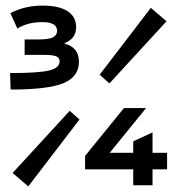

<svg xmlns="http://www.w3.org/2000/svg" viewBox="-20 -662 620 686"><path d="M18 -342 16 -401Q117 -401 155 -410Q193 -419 193 -443Q193 -455 181.5 -460.5Q170 -466 133 -466H68V-521H116Q156 -521 170 -529Q184 -537 184 -552Q184 -583 131 -583Q79 -583 42 -560L17 -615Q44 -629 72.5 -635.5Q101 -642 132 -642Q191 -642 221.5 -622Q252 -602 252 -565Q252 -524 211 -508V-506Q262 -493 262 -441Q262 -388 207 -365Q152 -342 18 -342ZM371 -364 336 -395 519 -634 575 -586ZM81 4 25 -44 229 -266 264 -235ZM456 0V-57H284V-105L423 -276H502L372 -116H456V-157L525 -189V-116H577V-57H525V0Z"/></svg>

Font: Sometype Mono
Style: Regular
Weight: 400
Monospace: yes
Designer: Ryoichi Tsunekawa
Foundry: Dharma Type
Version: Version 1.000; ttfautohint (v1.8.3)